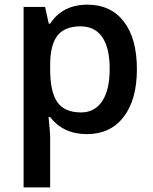

<svg xmlns="http://www.w3.org/2000/svg" viewBox="-20 -570 663 830"><path d="M356 9.8Q253.4 9.8 196.8 -64H189.9Q196.8 4.4 196.8 19V240.2H82V-540H174.8Q178.7 -524.9 190.9 -467.8H196.8Q250.5 -549.8 357.9 -549.8Q459 -549.8 515.4 -476.6Q571.8 -403.3 571.8 -271Q571.8 -138.7 514.4 -64.5Q457 9.8 356 9.8ZM328.1 -456.1Q259.8 -456.1 228.3 -416Q196.8 -376 196.8 -288.1V-271Q196.8 -172.4 228 -128.2Q259.3 -84 330.1 -84Q389.6 -84 421.9 -132.8Q454.1 -181.6 454.1 -272Q454.1 -362.8 422.1 -409.4Q390.1 -456.1 328.1 -456.1Z"/></svg>

Font: f1_2797           
Style: Regular
Weight: 600
Foundry: Ascender Corporation
Version: Version 1.10